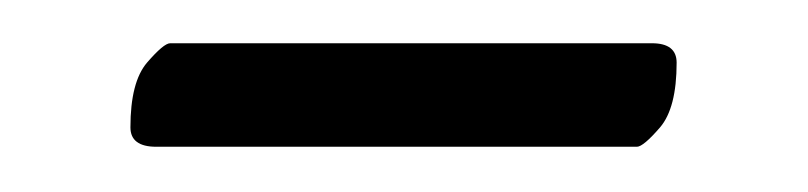

<svg xmlns="http://www.w3.org/2000/svg" viewBox="-20 -630 366 87"><path d="M275.4 -610.4Q286.6 -610.4 286.6 -601.6Q286.6 -581.1 279.1 -572.3Q271.5 -563.5 268.6 -563.5H50.8Q39.1 -563.5 39.1 -572.3Q39.1 -592.8 46.6 -601.6Q54.2 -610.4 57.1 -610.4Z"/></svg>

Font: Ovo
Style: Regular
Weight: 400
Designer: Nicole Fally
Foundry: Sorkin Type Co.
Version: Version 1.001